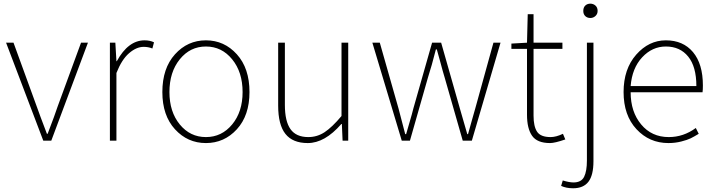

<svg xmlns="http://www.w3.org/2000/svg" viewBox="-20 -757 3843 1033"><path d="M212.9 0 12.7 -527.3H52.7L176.8 -186.5Q191.4 -144.5 232.4 -37.1H236.3Q276.4 -141.6 291 -186.5L416 -527.3H453.1L255.9 0Z M571.3 0V-527.3H600.6L606.4 -427.7H608.4Q669.9 -540 757.8 -540Q787.1 -540 808.6 -529.3L799.8 -496.1Q778.3 -504.9 752.9 -504.9Q713.9 -504.9 674.3 -470.7Q634.8 -436.5 606.4 -364.3V0Z M853.5 -261.7Q853.5 -389.6 921.4 -464.8Q989.3 -540 1087.9 -540Q1186.5 -540 1254.4 -464.8Q1322.3 -389.6 1322.3 -261.7Q1322.3 -135.7 1254.4 -61.5Q1186.5 12.7 1087.9 12.7Q989.3 12.7 921.4 -61.5Q853.5 -135.7 853.5 -261.7ZM1285.2 -261.7Q1285.2 -369.1 1229 -438Q1172.9 -506.8 1087.9 -506.8Q1002.9 -506.8 947.3 -438Q891.6 -369.1 891.6 -261.7Q891.6 -155.3 947.3 -87.4Q1002.9 -19.5 1087.9 -19.5Q1172.9 -19.5 1229 -87.4Q1285.2 -155.3 1285.2 -261.7Z M1635.7 12.7Q1554.7 12.7 1515.6 -36.6Q1476.6 -85.9 1476.6 -188.5V-527.3H1512.7V-192.4Q1512.7 -104.5 1543 -62Q1573.2 -19.5 1638.7 -19.5Q1686.5 -19.5 1726.6 -45.9Q1766.6 -72.3 1817.4 -132.8V-527.3H1853.5V0H1823.2L1819.3 -89.8H1816.4Q1727.5 12.7 1635.7 12.7Z M2141.6 0 1983.4 -527.3H2023.4L2124 -173.8Q2129.9 -150.4 2142.1 -104.5Q2154.3 -58.6 2160.2 -35.2H2165Q2168.9 -49.8 2183.1 -97.7Q2197.3 -145.5 2204.1 -173.8L2304.7 -527.3H2353.5L2454.1 -173.8Q2462.9 -140.6 2494.1 -35.2H2498Q2504.9 -62.5 2520 -113.8Q2535.2 -165 2537.1 -173.8L2634.8 -527.3H2672.9L2518.6 0H2469.7L2372.1 -340.8Q2363.3 -369.1 2349.6 -420.9Q2335.9 -472.7 2330.1 -491.2H2325.2Q2302.7 -402.3 2282.2 -338.9L2185.5 0Z M2939.5 12.7Q2870.1 12.7 2842.8 -26.4Q2815.4 -65.4 2815.4 -139.6V-494.1H2731.4V-522.5L2815.4 -527.3L2819.3 -680.7H2850.6V-527.3H3005.9V-494.1H2850.6V-134.8Q2850.6 -77.1 2869.6 -48.3Q2888.7 -19.5 2942.4 -19.5Q2971.7 -19.5 3008.8 -37.1L3021.5 -6.8Q2964.8 12.7 2939.5 12.7Z M3063.5 255.9Q3026.4 255.9 2999 243.2L3007.8 213.9Q3043 224.6 3065.4 224.6Q3107.4 224.6 3122.6 194.3Q3137.7 164.1 3137.7 106.4V-527.3H3172.9V110.4Q3172.9 185.5 3146 220.7Q3119.1 255.9 3063.5 255.9ZM3156.2 -660.2Q3139.6 -660.2 3128.9 -670.4Q3118.2 -680.7 3118.2 -698.2Q3118.2 -716.8 3128.9 -727.1Q3139.6 -737.3 3156.2 -737.3Q3171.9 -737.3 3183.6 -727.1Q3195.3 -716.8 3195.3 -698.2Q3195.3 -681.6 3183.6 -670.9Q3171.9 -660.2 3156.2 -660.2Z M3576.2 12.7Q3473.6 12.7 3404.3 -62Q3335 -136.7 3335 -261.7Q3335 -385.7 3402.8 -462.9Q3470.7 -540 3562.5 -540Q3655.3 -540 3708.5 -476.6Q3761.7 -413.1 3761.7 -296.9Q3761.7 -273.4 3759.8 -260.7H3373Q3373 -155.3 3429.7 -87.4Q3486.3 -19.5 3578.1 -19.5Q3657.2 -19.5 3723.6 -68.4L3739.3 -37.1Q3713.9 -21.5 3695.8 -12.7Q3677.7 -3.9 3645 4.4Q3612.3 12.7 3576.2 12.7ZM3373 -293.9H3726.6Q3726.6 -398.4 3682.6 -452.6Q3638.7 -506.8 3562.5 -506.8Q3489.3 -506.8 3435.1 -448.7Q3380.9 -390.6 3373 -293.9Z"/></svg>

Font: Gen Shin Gothic ExtraLight
Style: Regular
Weight: 100
Designer: [Source Han Sans]
Ryoko NISHIZUKA  (kana & ideographs); Paul D. Hunt (Latin, Greek & Cyrillic); Wenlong ZHANG  (bopomofo
Version: Version 1.002.20150607